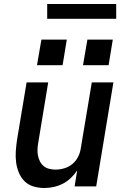

<svg xmlns="http://www.w3.org/2000/svg" viewBox="-20 -932 640 960"><path d="M201 8Q173 8 146.5 0Q120 -8 102 -26.5Q84 -45 74 -69.5Q64 -94 60.5 -121Q57 -148 59 -176Q61 -204 65 -232L113 -520H221L171 -217Q168 -201 167.5 -184.5Q167 -168 170 -153Q173 -138 180 -124.5Q187 -111 198.5 -101.5Q210 -92 225.5 -88Q241 -84 258 -84Q279 -84 301.5 -90.5Q324 -97 342 -112Q360 -127 370.5 -148Q381 -169 384 -191L439 -520H547L461 0H353L366 -80Q352 -59 333.5 -41.5Q315 -24 293 -13Q271 -2 247.5 3Q224 8 201 8ZM523 -606H395L417 -734H544ZM293 -606H165L187 -734H314ZM216 -838V-912H561V-838Z"/></svg>

Font: Iosevka SS04 Semibold Extended
Style: Italic
Weight: 600
Width: 7
Italic angle: -9°
Monospace: yes
Designer: Belleve Invis
Foundry: Belleve Invis
Version: Version 19.0.0; ttfautohint (v1.8.4)